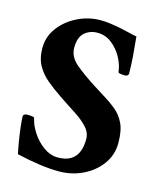

<svg xmlns="http://www.w3.org/2000/svg" viewBox="-102 -728 677 813"><g transform="rotate(15 236.0 -322.0)"><path d="M232.4 9.8Q193.4 9.8 147.5 3.4Q101.6 -2.9 46.9 -15.6Q42 -37.1 36.6 -69.3Q31.2 -101.6 27.8 -132.3Q24.4 -163.1 24.4 -177.7Q27.3 -187.5 42 -187.5Q72.3 -187.5 73.2 -181.6Q79.1 -152.3 99.6 -120.6Q120.1 -88.9 149.9 -67.4Q179.7 -45.9 212.9 -45.9Q309.6 -45.9 309.6 -152.3Q309.6 -180.7 287.6 -204.1Q265.6 -227.5 236.8 -246.1Q208 -264.6 187.5 -278.3L158.2 -297.9Q125 -320.3 95.7 -344.2Q66.4 -368.2 48.3 -399.9Q30.3 -431.6 30.3 -477.5Q30.3 -527.3 60.5 -567.4Q90.8 -607.4 138.7 -630.9Q186.5 -654.3 238.3 -654.3Q258.8 -654.3 280.8 -651.4Q302.7 -648.4 318.4 -645.5Q347.7 -639.6 368.7 -634.3Q389.6 -628.9 402.3 -627Q407.2 -579.1 410.2 -539.1Q413.1 -499 413.1 -464.8Q409.2 -455.1 398.4 -455.1Q369.1 -455.1 368.2 -461.9Q364.3 -495.1 346.7 -526.4Q329.1 -557.6 301.8 -578.6Q274.4 -599.6 239.3 -599.6Q206.1 -599.6 183.1 -579.1Q160.2 -558.6 160.2 -513.7Q160.2 -473.6 195.8 -443.4Q231.4 -413.1 288.1 -377L337.9 -345.7Q365.2 -329.1 389.6 -309.1Q414.1 -289.1 429.7 -257.3Q445.3 -225.6 445.3 -170.9Q445.3 -119.1 415.5 -78.1Q385.7 -37.1 337.4 -13.7Q289.1 9.8 232.4 9.8Z"/></g></svg>

Font: Crimson Text Bold
Style: Bold
Weight: 700
Designer: Sebastian Kosch
Foundry: Sebastian Kosch
Version: Version 1.10 July 1, 2025